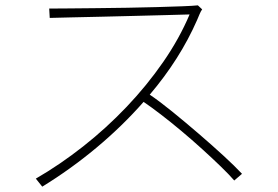

<svg xmlns="http://www.w3.org/2000/svg" viewBox="-20 -707 1040 718"><path d="M885 -57 856 -32Q837 -54 805.5 -84.5Q774 -115 736 -149.5Q698 -184 658 -217.5Q618 -251 581.5 -279Q545 -307 517 -326Q437 -235 340.5 -154.5Q244 -74 138 -9L114 -39Q204 -91 291 -159.5Q378 -228 454 -308Q530 -388 590.5 -475.5Q651 -563 689 -653Q653 -652 598.5 -650.5Q544 -649 482 -647.5Q420 -646 359 -644.5Q298 -643 247 -642Q196 -641 166 -640L164 -675Q192 -675 238.5 -675.5Q285 -676 341 -676.5Q397 -677 455.5 -678Q514 -679 567.5 -680.5Q621 -682 661 -683.5Q701 -685 720 -687L736 -672Q731 -665 726.5 -654.5Q722 -644 717 -632Q653 -486 540 -353Q577 -328 625 -289Q673 -250 723 -207Q773 -164 816 -124.5Q859 -85 885 -57Z"/></svg>

Font: Zen Kaku Gothic Antique Light
Style: Regular
Weight: 300
Designer: Yoshimichi Ohira
Foundry: Positype
Version: Version 1.001